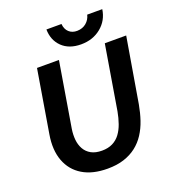

<svg xmlns="http://www.w3.org/2000/svg" viewBox="-150 -945 955 1069"><g transform="rotate(-20 327.0 -410.5)"><path d="M305 11.7Q215.8 11.7 157.1 -23.8Q98.3 -59.2 73.8 -124.6Q49.2 -190 64.2 -279.2L125.8 -650H255.8L191.7 -264.2Q186.7 -231.7 189.6 -201.2Q192.5 -170.8 206.2 -146.2Q220 -121.7 245.4 -107.5Q270.8 -93.3 309.2 -93.3Q345.8 -93.3 372.5 -106.7Q399.2 -120 417.1 -144.2Q435 -168.3 446.2 -200.4Q457.5 -232.5 464.2 -269.2L527.5 -650H654.2L589.2 -265Q580.8 -218.3 566.7 -176.2Q552.5 -134.2 530 -99.6Q507.5 -65 475.8 -40.4Q444.2 -15.8 402.1 -2.1Q360 11.7 305 11.7ZM402.5 -689.2Q331.7 -689.2 290.4 -729.2Q249.2 -769.2 248.3 -833.3H337.5Q340 -801.7 359.2 -784.2Q378.3 -766.7 408.3 -767.5Q440 -768.3 461.7 -786.7Q483.3 -805 490 -833.3H579.2Q570 -769.2 521.2 -729.2Q472.5 -689.2 402.5 -689.2Z"/></g></svg>

Font: Familjen Grotesk SemiBold
Style: Italic
Weight: 600
Italic angle: -9.46201°
Designer: Anders Wikstroem, Jonas Baeckman, Matilda Gysing, Kristian Moeller
Foundry: Familjen STHLM AB
Version: Version 2.002